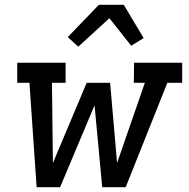

<svg xmlns="http://www.w3.org/2000/svg" viewBox="-20 -782 790 802"><path d="M133 0 103 -436H52V-520H254V-436H197L201 -101L342 -436H440L469 -101L585 -436H539L540 -520H741V-436H679L505 0H407L375 -342L231 0ZM307 -587 263 -627 393 -762H497L580 -623L528 -591L437 -706Z"/></svg>

Font: Iosevka Etoile Medium
Style: Italic
Weight: 500
Italic angle: -9°
Designer: Belleve Invis
Foundry: Belleve Invis
Version: Version 22.1.2; ttfautohint (v1.8.4)